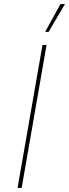

<svg xmlns="http://www.w3.org/2000/svg" viewBox="-20 -920 338 940"><path d="M66 0H86L208 -700H188ZM298 -900H276L201 -764H218Z"/></svg>

Font: Fixel Display Thin
Style: Italic
Weight: 100
Italic angle: -10°
Designer: AlfaBravo + MacPaw
Foundry: Kyrylo Tkachov, Marchela Mozhyna, Serhii Makarenko, Maria Weinstein, Zakhar Kryvoshyya
Version: Version 1.210;Glyphs 3.2 (3217)